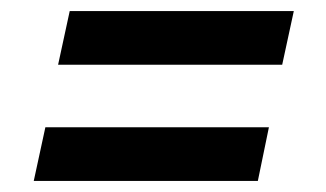

<svg xmlns="http://www.w3.org/2000/svg" viewBox="-20 -426 589 347"><path d="M85 -309 106 -406H511L490 -309ZM41 -99 62 -196H466L446 -99Z"/></svg>

Font: Saira Thin SemiBold
Style: Italic
Weight: 600
Italic angle: -12°
Version: Version 1.101